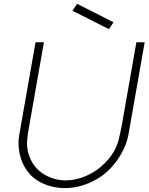

<svg xmlns="http://www.w3.org/2000/svg" viewBox="-20 -972 780 1008"><path d="M576 -855 552 -819 360.5 -915.5 384.5 -952ZM654 -263.5Q645.5 -218 620.5 -171.5Q595.5 -125 559.5 -87.5Q512 -38.5 448.5 -11.5Q384.5 15.5 321 15.5Q256.5 15.5 200.5 -11Q145.5 -37 114.5 -87.5Q92 -121 82 -170.5Q73 -220 81 -263.5L166.5 -750H210.5L134.5 -317.5Q124.5 -264 122.5 -236.5Q120 -208 126.2 -178Q132.5 -148 152 -114.5Q165.5 -93.5 184 -77Q202.5 -60.5 225 -49Q247.5 -37.5 272.8 -31.2Q298 -25 325 -25Q378.5 -25 433.5 -49Q488.5 -73 529 -114.5Q560 -145.5 577.5 -176Q586 -191.5 592.2 -206.5Q598.5 -221.5 602.5 -236.5Q606.5 -251.5 610.8 -271.8Q615 -292 620 -317.5L696 -750H739.5Z"/></svg>

Font: Russisch Sans ExtraLight
Style: Italic
Weight: 200
Width: 4
Italic angle: -10°
Designer: Michael Sharanda (font) & Cristiano Sobral (main changes)
Foundry: Michael Sharanda
Version: Version 2.00;September 8, 2020;FontCreator 13.0.0.2681 64-bi